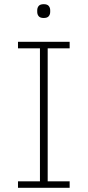

<svg xmlns="http://www.w3.org/2000/svg" viewBox="-20 -898 419 918"><path d="M313 0H66V-31H171V-667H66V-698H313V-667H208V-31H313ZM189 -812Q172 -812 165 -820.5Q158 -829 158 -841V-849Q158 -861 165 -869.5Q172 -878 189 -878Q206 -878 213 -869.5Q220 -861 220 -849V-841Q220 -829 213 -820.5Q206 -812 189 -812Z"/></svg>

Font: IBM Plex Sans ExtraLight
Style: Regular
Weight: 250
Designer: Mike Abbink, Paul van der Laan, Pieter van Rosmalen
Foundry: Bold Monday
Version: Version 3.201